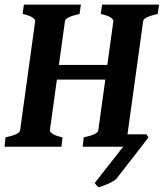

<svg xmlns="http://www.w3.org/2000/svg" viewBox="-22 -635 709 831"><path d="M335.9 0 340.3 -40.5Q400.9 -53.2 403.3 -70.3L468.8 -544.4Q469.7 -550.3 457.3 -559.1Q444.8 -567.9 414.1 -574.7L419.9 -615.2H666.5L660.6 -574.7Q600.1 -561 597.7 -544.4L529.3 -50.3L586.4 -40.5L581.5 0ZM453.1 -290.5H164.1L172.9 -354H461.9ZM244.1 0H-2.4L2 -40.5Q62.5 -53.2 64.9 -70.3L130.4 -544.4Q131.3 -550.3 118.9 -559.1Q106.4 -567.9 75.7 -574.7L81.5 -615.2H328.1L322.3 -574.7Q261.7 -561 259.3 -544.4L193.8 -70.3Q193.4 -64.5 205.6 -55.9Q217.8 -47.4 248.5 -40.5ZM620.6 -40.5Q616.7 -35.2 599.4 -12.7Q582 9.8 559.3 39.1Q536.6 68.4 515.1 95.9Q493.7 123.5 481.4 139.2Q474.6 146 459.5 153.8Q444.3 161.6 428.7 167.5Q413.1 173.3 404.8 175.8Q401.4 173.3 396 167.2Q390.6 161.1 388.2 156.7L511.2 0L495.6 -53.7H611.3Z"/></svg>

Font: Gentium Book Plus
Style: Bold Italic
Weight: 700
Italic angle: -8°
Designer: Victor Gaultney, Annie Olsen, Iska Routamaa, Becca Hirsbrunner
Foundry: SIL International
Version: Version 6.101